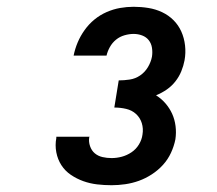

<svg xmlns="http://www.w3.org/2000/svg" viewBox="-20 -863 640 566"><path d="M309 -317Q287 -317 266 -319.5Q245 -322 225.5 -329Q206 -336 189 -347.5Q172 -359 161 -376Q150 -393 146 -414Q142 -435 146 -456Q146 -457 146 -458Q146 -459 146 -460H244Q244 -459 243.5 -459Q243 -459 243 -458Q241 -445 245.5 -432Q250 -419 259.5 -411Q269 -403 282 -400Q295 -397 309 -397Q324 -397 339 -401Q354 -405 367.5 -414Q381 -423 389.5 -437Q398 -451 400 -466Q403 -484 398 -500Q393 -516 381 -527Q369 -538 352 -542Q335 -546 317 -546L330 -626Q346 -626 362.5 -628.5Q379 -631 393 -640.5Q407 -650 416 -665Q425 -680 428 -696Q430 -709 428 -722Q426 -735 418.5 -744.5Q411 -754 399 -758.5Q387 -763 374 -763Q361 -763 347 -759Q333 -755 322 -746Q311 -737 304 -724.5Q297 -712 294 -699H197Q201 -719 209 -738Q217 -757 229.5 -774.5Q242 -792 258.5 -805.5Q275 -819 294.5 -827.5Q314 -836 334 -839.5Q354 -843 374 -843Q396 -843 417.5 -839.5Q439 -836 458 -827Q477 -818 491.5 -803.5Q506 -789 514.5 -770Q523 -751 525.5 -729Q528 -707 524 -685Q521 -669 514.5 -653Q508 -637 497 -623Q486 -609 471.5 -599Q457 -589 440 -582Q456 -572 468 -558Q480 -544 487.5 -527.5Q495 -511 497.5 -491.5Q500 -472 497 -452Q493 -432 484 -412.5Q475 -393 460.5 -377Q446 -361 427.5 -349Q409 -337 389.5 -330Q370 -323 349.5 -320Q329 -317 309 -317Z"/></svg>

Font: Iosevka Curly Slab HvEx
Style: Italic
Weight: 900
Width: 7
Italic angle: -9°
Monospace: yes
Designer: Belleve Invis
Foundry: Belleve Invis
Version: Version 11.1.0; ttfautohint (v1.8.3)